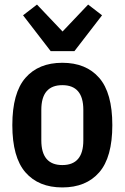

<svg xmlns="http://www.w3.org/2000/svg" viewBox="-20 -809 546 841"><path d="M253 12Q149 12 91.5 -54Q34 -120 34 -261Q34 -402 91.5 -468Q149 -534 253 -534Q357 -534 414.5 -468Q472 -402 472 -261Q472 -120 414.5 -54Q357 12 253 12ZM253 -86Q345 -86 345 -194V-328Q345 -436 253 -436Q161 -436 161 -328V-194Q161 -86 253 -86ZM202 -585 81 -742 142 -789 254 -671 366 -789 427 -742 306 -585Z"/></svg>

Font: IBM Plex Sans Cond SmBld
Style: Regular
Weight: 600
Width: 3
Designer: Mike Abbink, Paul van der Laan, Pieter van Rosmalen
Foundry: Bold Monday
Version: Version 1.3